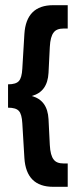

<svg xmlns="http://www.w3.org/2000/svg" viewBox="-20 -720 297 740"><path d="M167 -261 172 -161Q174 -121 187 -105Q198 -90 225 -90H241V0H185Q81 0 74 -111L66 -245Q64 -280 53 -292Q42 -305 11 -305V-395Q42 -395 53 -408Q64 -420 66 -455L74 -589Q81 -700 185 -700H241V-610H225Q198 -610 187 -595Q174 -579 172 -539L167 -439Q163 -366 102 -350Q163 -334 167 -261Z"/></svg>

Font: Adderley Bold
Style: Regular
Weight: 700
Designer: gorohovskiy
Version: Version 1.003 November 13, 2017